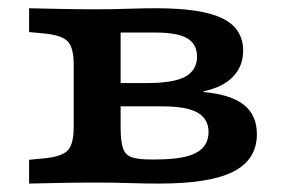

<svg xmlns="http://www.w3.org/2000/svg" viewBox="-20 -436 670 456"><path d="M210.7 -2.4Q162.3 -2.4 123.8 -1.6Q85.3 -0.8 49.1 0V-56.5L85.7 -60Q126.6 -64 140.8 -78.8Q155 -93.6 155 -133.6V-282.7Q155 -323.1 140.8 -337.8Q126.6 -352.4 85.7 -356.4L49.1 -359.9V-416.4Q85.3 -415.6 123.8 -414.8Q162.3 -413.9 210.7 -413.9H211.1Q247.9 -413.9 283.4 -415.2Q318.9 -416.4 351.3 -416.4Q459.9 -416.4 508.7 -392.1Q557.5 -367.9 557.5 -315.8Q557.5 -278.7 533.1 -253.6Q508.7 -228.5 463.2 -219.1V-217.5Q528.7 -211.4 559.4 -186.9Q590.1 -162.4 590.1 -117.3Q590.1 -57.3 534.7 -28.7Q479.4 0 358.6 0Q324.4 0 286.7 -1.2Q248.9 -2.4 211.1 -2.4ZM266.5 -133.4Q266.5 -101.1 271.8 -84.8Q277 -68.5 291.9 -62.9Q306.8 -57.3 335.9 -57.3H349.7Q417.7 -57.3 446.5 -73.4Q475.3 -89.5 475.3 -122.5Q475.3 -153.2 449.6 -168.3Q424 -183.4 365.2 -183.4H230.3V-238.7H327.9Q393.2 -238.7 420.6 -254.2Q447.9 -269.8 447.9 -301.6Q447.9 -331.1 424.9 -344.9Q401.9 -358.7 348.2 -358.7H259.2L266.5 -366.7Z"/></svg>

Font: Playfair 5pt SemiExpanded Light
Style: Regular
Weight: 300
Width: 6
Designer: Claus Eggers Sørensen
Foundry: Claus Eggers Sørensen
Version: Version 2.203